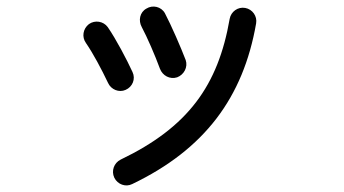

<svg xmlns="http://www.w3.org/2000/svg" viewBox="-20 -531 1040 581"><path d="M380 26C599 -79 716 -236 755 -460C759 -482 744 -503 722 -507C700 -511 679 -496 675 -474C640 -272 549 -146 345 -48C325 -38 316 -14 326 7C336 27 360 36 380 26ZM240 -401C262 -369 287 -322 307 -280C316 -260 340 -250 360 -259C381 -268 391 -292 381 -313C364 -350 331 -413 306 -449C293 -467 267 -471 249 -458C231 -444 227 -419 240 -401ZM409 -449C425 -419 449 -364 464 -323C472 -302 494 -290 516 -297C537 -305 549 -328 542 -349C528 -386 498 -455 479 -491C468 -511 442 -517 423 -505C403 -494 398 -469 409 -449Z"/></svg>

Font: 寒蝉半圆体
Style: Regular
Weight: 400
Designer: Yoshimichi Ohira & Warren
Foundry: ChillType
Version: Version 1.800;Glyphs 3.1.1 (3135)